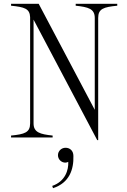

<svg xmlns="http://www.w3.org/2000/svg" viewBox="-20 -720 667 1007"><path d="M377 -700V-690C443 -683 477 -674 477 -626V-144L183 -700H38V-690C108 -683 136 -675 138 -630V-73C138 -25 109 -16 38 -9V1H256V-9C191 -16 156 -25 156 -73V-617L490 15H495V-626C495 -674 523 -683 595 -690V-700ZM254 255 258 267C344 239 367 169 365 98C365 69 345 55 324 55C302 55 284 72 284 94C284 116 302 133 323 133C329 133 333 131 338 129C340 171 323 231 254 255Z"/></svg>

Font: Sprat Condensed Light
Style: Regular
Weight: 300
Width: 3
Designer: Ethan Nakache
Foundry: Collletttivo
Version: Version 2.000;Glyphs 3.2 (3217)